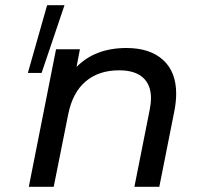

<svg xmlns="http://www.w3.org/2000/svg" viewBox="-20 -720 773 740"><path d="M161.6 -700H228.6L140.4 -439H87.4ZM659 -359Q659 -330 653 -297L594 0H498L557 -297Q562 -324 562 -341Q562 -393 531 -421Q500 -449 439 -449Q361 -449 310.5 -406.5Q260 -364 243 -280L187 0H91L196 -530H288L275 -462Q347 -535 467 -535Q558 -535 608.5 -489Q659 -443 659 -359Z"/></svg>

Font: Montserrat Alternates Medium
Style: Italic
Weight: 500
Italic angle: -11.3°
Designer: Julieta Ulanovsky
Foundry: Julieta Ulanovsky
Version: Version 7.200